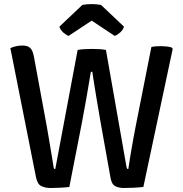

<svg xmlns="http://www.w3.org/2000/svg" viewBox="-20 -912 890 936"><path d="M30.5 -677.5Q58.5 -690 89 -690Q115.5 -690 128 -677.5Q140.5 -665 146 -632.5L208.5 -293.5Q213 -267.5 219.2 -231.2Q225.5 -195 231.2 -159.2Q237 -123.5 241 -99.5Q242 -91.5 243.5 -89.8Q245 -88 249.5 -88L358.5 -668.5Q374 -671.5 393.5 -672.5Q413 -673.5 428 -673.5Q443.5 -673.5 463.2 -672.5Q483 -671.5 496.5 -668.5L596.5 -99.5Q598 -91.5 599.8 -89.8Q601.5 -88 605.5 -88Q610 -118.5 616.2 -156.5Q622.5 -194.5 629.2 -231.2Q636 -268 641 -294L718 -683Q729 -685.5 741.8 -686.2Q754.5 -687 766 -687Q778.5 -687 792 -685.5Q805.5 -684 817 -680.5L822 -674L679 -1Q659.5 2 632 3.2Q604.5 4.5 584 4.5Q559.5 4.5 541.8 -4.5Q524 -13.5 518.5 -47L470.5 -315Q462 -364 450.8 -430.8Q439.5 -497.5 430 -562H423Q412.5 -497.5 400.8 -431.5Q389 -365.5 379.5 -315L318 -0.5Q298.5 2 272.8 3.2Q247 4.5 226.5 4.5Q201.5 4.5 182 -4.5Q162.5 -13.5 155.5 -48ZM472.5 -888 584.5 -782Q579 -765 565 -753Q551 -741 539 -737L427 -811.5L314.5 -737Q303 -741 289 -753Q275 -765 269.5 -782L381.5 -888Q402 -892 427 -892Q452 -892 472.5 -888Z"/></svg>

Font: Signika SC
Style: Regular
Weight: 400
Designer: Anna Giedryś
Foundry: Anna Giedryś
Version: Version 2.000; ttfautohint (v1.8.3) -l 8 -r 50 -G 200 -x 9 -